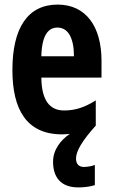

<svg xmlns="http://www.w3.org/2000/svg" viewBox="-20 -575 491 836"><path d="M311 115C311 82 340 35 397 -28V-138C348 -107 307 -94 259 -94C195 -94 161 -140 160 -237H422V-310C422 -460 354 -555 231 -555C102 -555 34 -455 34 -270C34 -98 96 10 250 10C261 10 273 9 284 8C245 34 211 77 211 129C211 195 243 241 321 241C344 241 372 238 393 231V143C383 148 359 152 346 152C325 152 311 141 311 115ZM230 -455C278 -455 302 -407 302 -330H160C162 -421 190 -455 230 -455Z"/></svg>

Font: Noto Sans Gurmukhi ExtraCondensed
Style: Bold
Weight: 700
Width: 2
Designer: Jelle Bosma - Monotype Design Team
Foundry: Monotype Imaging Inc.
Version: Version 2.004